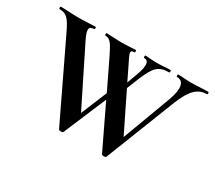

<svg xmlns="http://www.w3.org/2000/svg" viewBox="-99 -651 937 836"><g transform="rotate(30 369.5 -232.5)"><path d="M740 -468C708 -468 691 -465 655 -465C625 -465 610 -468 589 -468C586 -468 586 -456 589 -456C625 -456 633 -421 610 -357L519 -113L425 -305L452 -372C480 -437 499 -456 550 -456C554 -456 554 -468 550 -468C522 -468 516 -465 484 -465C455 -465 438 -468 424 -468C421 -468 421 -456 424 -456C446 -456 455 -438 433 -378L414 -327L381 -395C355 -446 351 -456 376 -456C379 -456 379 -468 376 -468C361 -468 330 -465 307 -465C278 -465 247 -468 229 -468C226 -468 226 -456 229 -456C253 -456 264 -441 291 -385L360 -242L306 -111L165 -395C141 -444 148 -456 173 -456C177 -456 177 -468 173 -468C157 -468 126 -465 84 -465C57 -465 26 -468 -1 -468C-5 -468 -5 -456 -1 -456C35 -456 49 -439 75 -385L259 -1C262 4 279 4 281 -1L372 -216L475 -1C477 4 495 4 497 -1L636 -355C666 -429 696 -456 740 -456C744 -456 744 -468 740 -468Z"/></g></svg>

Font: Cormorant SC Semi
Style: Regular
Weight: 600
Designer: Christian Thalmann (Catharsis Fonts)
Version: Version 1.000;PS 001.000;hotconv 1.0.70;makeotf.lib2.5.58329